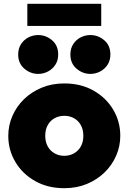

<svg xmlns="http://www.w3.org/2000/svg" viewBox="-20 -973 675 1008"><path d="M317.5 15Q230.5 15 164.2 -22.5Q98 -60 60.8 -122.5Q23.5 -185 23.5 -260Q23.5 -314 44.8 -363.5Q66 -413 105.2 -451.5Q144.5 -490 198.5 -512.5Q252.5 -535 317.5 -535Q404.5 -535 470.8 -497.5Q537 -460 574.2 -397.5Q611.5 -335 611.5 -260Q611.5 -206 590.2 -156.5Q569 -107 529.8 -68.5Q490.5 -30 436.8 -7.5Q383 15 317.5 15ZM317.5 -155Q345.5 -155 368.2 -167.8Q391 -180.5 404.2 -204Q417.5 -227.5 417.5 -260Q417.5 -292.5 404.5 -316Q391.5 -339.5 368.8 -352.2Q346 -365 317.5 -365Q289 -365 266.2 -352.2Q243.5 -339.5 230.5 -316Q217.5 -292.5 217.5 -260Q217.5 -227.5 230.8 -204Q244 -180.5 266.8 -167.8Q289.5 -155 317.5 -155ZM180.5 -585Q140 -585 107.8 -612.5Q75.5 -640 75.5 -687Q75.5 -718.5 90.5 -741.5Q105.5 -764.5 129.5 -776.8Q153.5 -789 180.5 -789Q221 -789 253.2 -761.8Q285.5 -734.5 285.5 -687Q285.5 -655.5 270.5 -632.8Q255.5 -610 231.5 -597.5Q207.5 -585 180.5 -585ZM454.5 -585Q414 -585 381.8 -612.5Q349.5 -640 349.5 -687Q349.5 -718.5 364.5 -741.5Q379.5 -764.5 403.5 -776.8Q427.5 -789 454.5 -789Q495 -789 527.2 -761.8Q559.5 -734.5 559.5 -687Q559.5 -655.5 544.5 -632.8Q529.5 -610 505.5 -597.5Q481.5 -585 454.5 -585ZM123.5 -837V-953H511.5V-837Z"/></svg>

Font: Geologica Cursive Black
Style: Regular
Weight: 900
Designer: Sindre Bremnes, Frode Helland
Foundry: Monokrom Skriftforlag AS
Version: Version 1.010;gftools[0.9.28]